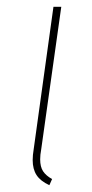

<svg xmlns="http://www.w3.org/2000/svg" viewBox="-20 -539 269 564"><path d="M101 -100Q98 -84 98 -71Q98 -49 106.5 -36Q115 -23 133 -13L125 5Q99 -7 87.5 -24.5Q76 -42 76 -69Q76 -83 79 -101L137 -519H160Z"/></svg>

Font: Fira Sans Condensed Thin
Style: Italic
Weight: 250
Width: 3
Italic angle: -8°
Designer: Carrois Corporate & Edenspiekermann AG
Foundry: Carrois Corporate GbR & Edenspiekermann AG
Version: Version 4.203